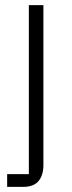

<svg xmlns="http://www.w3.org/2000/svg" viewBox="-20 -532 283 752"><path d="M8 150H93V-512H150V115Q150 154 131 177Q112 200 70 200H8Z"/></svg>

Font: IBM Plex Sans Devanagari Light
Style: Regular
Weight: 300
Designer: Mike Abbink, Paul van der Laan, Pieter van Rosmalen, Erin McLaughlin
Foundry: Bold Monday
Version: Version 1.1